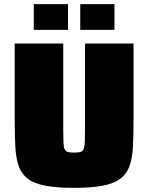

<svg xmlns="http://www.w3.org/2000/svg" viewBox="-20 -898 715 926"><path d="M337 8Q252 8 198 -2.5Q144 -13 114 -36Q84 -59 70.5 -96.5Q57 -134 54 -188.5Q51 -243 51 -316V-688H285V-278Q285 -237 286 -213.5Q287 -190 291.5 -179Q296 -168 307 -165Q318 -162 337 -162Q357 -162 367.5 -165Q378 -168 383 -179Q388 -190 389 -213.5Q390 -237 390 -278V-688H624V-316Q624 -243 621 -188.5Q618 -134 604.5 -96.5Q591 -59 560.5 -36Q530 -13 476 -2.5Q422 8 337 8ZM143 -754V-878H308V-754ZM367 -754V-878H532V-754Z"/></svg>

Font: Saira Thin Black
Style: Regular
Weight: 900
Version: Version 1.101